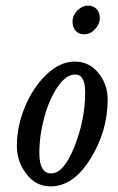

<svg xmlns="http://www.w3.org/2000/svg" viewBox="-20 -649 418 683"><path d="M293 -629Q312 -629 323.5 -617Q335 -605 335 -585Q335 -563 318 -545Q301 -527 280 -527Q260 -527 249 -539.5Q238 -552 238 -572Q238 -594 255 -611.5Q272 -629 293 -629ZM120 -105Q120 -32 162 -32Q207 -32 245 -128Q283 -224 283 -320Q283 -384 248 -384Q215 -384 185 -340Q155 -296 137.5 -231.5Q120 -167 120 -105ZM246 -430Q297 -430 330 -389.5Q363 -349 363 -295Q363 -183 302 -84.5Q241 14 160 14Q108 14 74 -30Q40 -74 40 -131Q40 -200 69 -269.5Q98 -339 146 -384.5Q194 -430 246 -430Z"/></svg>

Font: EB Garamond 08
Style: Italic
Weight: 400
Italic angle: -14°
Version: Version 0.016